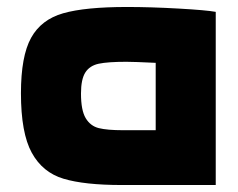

<svg xmlns="http://www.w3.org/2000/svg" viewBox="-20 -530 682 550"><path d="M40 0ZM598 -496V0H329Q222 0 162 -18Q102 -36 71 -92.5Q40 -149 40 -263Q40 -369 69 -421.5Q98 -474 161 -492Q224 -510 344 -510Q411 -510 491 -505.5Q571 -501 598 -496ZM332 -157H426V-350Q363 -353 342 -353Q289 -353 263 -347.5Q237 -342 224.5 -322.5Q212 -303 212 -262Q212 -214 225.5 -191.5Q239 -169 263 -163Q287 -157 332 -157Z"/></svg>

Font: Cairo Black
Style: Regular
Weight: 900
Designer: Mohamed Gaber, the designers of Titillium
Foundry: Kief Type Foundry
Version: Version 2.009; ttfautohint (v1.5.33-1714) -l 8 -r 50 -G 200 